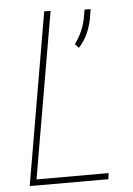

<svg xmlns="http://www.w3.org/2000/svg" viewBox="-52 -751 548 790"><g transform="rotate(-5 222.0 -355.5)"><path d="M366.7 -24.9 363.3 0H49.8L53.7 -24.9ZM187 -710.9 64.5 0H38.6L160.6 -710.9ZM351.6 -703.6 345.7 -666.5Q339.4 -633.3 326.4 -604.2Q313.5 -575.2 289.6 -548.8L274.9 -565.4Q291.5 -588.9 302.7 -613Q314 -637.2 319.8 -665L326.7 -703.6Z"/></g></svg>

Font: Roboto Condensed Thin
Style: Italic
Weight: 250
Italic angle: -12°
Designer: Christian Robertson
Foundry: Google
Version: Version 3.008; 2023